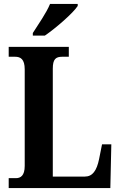

<svg xmlns="http://www.w3.org/2000/svg" viewBox="-20 -951 611 971"><path d="M146 -784V-771H207C264 -810 351 -886 373 -921V-931H233C215 -886 173 -827 146 -784ZM24 0H538L543 -221H496L481 -146C469 -88 448 -58 409 -58H247V-604C247 -652 262 -664 295 -664H328V-714H24V-664H56C84 -664 105 -652 105 -600V-112C105 -62 84 -50 60 -50H24Z"/></svg>

Font: Noto Serif Bengali Condensed
Style: Bold
Weight: 700
Width: 3
Designer: Juan Bruce, Universal Thirst, Indian Type Foundry and the Monotype Design Team.
Foundry: Monotype Imaging Inc.
Version: Version 2.003